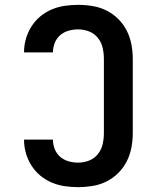

<svg xmlns="http://www.w3.org/2000/svg" viewBox="-20 -763 640 791"><path d="M302 8Q274 8 246.5 4Q219 0 193 -11Q167 -22 145.5 -40Q124 -58 109 -82Q94 -106 86.5 -133Q79 -160 79 -188H198Q198 -168 205.5 -149Q213 -130 228 -117Q243 -104 262.5 -98.5Q282 -93 302 -93Q325 -93 347 -101.5Q369 -110 383.5 -128.5Q398 -147 403 -169.5Q408 -192 408 -215V-520Q408 -543 403 -565.5Q398 -588 383.5 -606.5Q369 -625 347 -633.5Q325 -642 302 -642Q282 -642 262.5 -636.5Q243 -631 228 -618Q213 -605 205.5 -586Q198 -567 198 -547H79Q79 -575 86.5 -602Q94 -629 109 -653Q124 -677 145.5 -695Q167 -713 193 -724Q219 -735 246.5 -739Q274 -743 302 -743Q332 -743 362 -738Q392 -733 419 -719.5Q446 -706 467.5 -684.5Q489 -663 502.5 -636Q516 -609 521.5 -579.5Q527 -550 527 -520V-215Q527 -185 521.5 -155.5Q516 -126 502.5 -99Q489 -72 467.5 -50.5Q446 -29 419 -15.5Q392 -2 362 3Q332 8 302 8Z"/></svg>

Font: Iosevka Aile
Style: Bold
Weight: 700
Designer: Belleve Invis
Foundry: Belleve Invis
Version: Version 28.0.1; ttfautohint (v1.8.4)